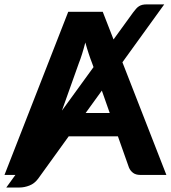

<svg xmlns="http://www.w3.org/2000/svg" viewBox="-29 -778 760 854"><path d="M515.5 -501 711 0H594.5Q575 0 562.8 -9.2Q550.5 -18.5 544.5 -33L495.5 -171.5H276.5L140.5 17Q124.5 38.5 102 47.2Q79.5 56 58 56H-1L39.5 0H-9L274.5 -725.5H428L476 -602.5L563 -722.5Q570.5 -732.5 576.5 -739.2Q582.5 -746 589.2 -750.2Q596 -754.5 604.2 -756.5Q612.5 -758.5 624.5 -758.5H701.5ZM246.5 -286 387 -479.5 380.5 -497.5Q373.5 -515 365.8 -538.5Q358 -562 350.5 -589Q343.5 -561.5 336 -537.8Q328.5 -514 321.5 -496.5ZM424 -375 352 -275.5H459Z"/></svg>

Font: Lato Heavy
Style: Regular
Weight: 800
Designer: Lukasz Dziedzic
Foundry: tyPoland Lukasz Dziedzic
Version: Version 2.007; 2014-02-27